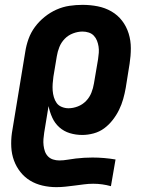

<svg xmlns="http://www.w3.org/2000/svg" viewBox="-20 -548 640 791"><path d="M212 223Q183 223 155 216.5Q127 210 104 196Q81 182 64 160.5Q47 139 37.5 113Q28 87 26.5 58Q25 29 29 0L84 -334Q88 -361 97.5 -387.5Q107 -414 124 -437Q141 -460 164 -478.5Q187 -497 213 -508.5Q239 -520 266 -524Q293 -528 320 -528Q352 -528 382.5 -522Q413 -516 439 -501Q465 -486 483 -462.5Q501 -439 510 -410Q519 -381 519 -349.5Q519 -318 514 -286L498 -186Q494 -163 487.5 -140Q481 -117 470.5 -95.5Q460 -74 444.5 -54Q429 -34 409.5 -19.5Q390 -5 366 1.5Q342 8 319 8Q292 8 267.5 0.5Q243 -7 224.5 -23.5Q206 -40 195.5 -63Q185 -86 180 -111L162 -1Q160 12 159 25Q158 38 159.5 51Q161 64 165 75.5Q169 87 177.5 96Q186 105 198.5 109Q211 113 224 113Q241 113 258 110Q275 107 292.5 105Q310 103 327 102Q344 101 361 101Q385 101 408.5 103Q432 105 456 109L437 219Q419 214 401 211.5Q383 209 364 209Q345 209 326 211.5Q307 214 287.5 216.5Q268 219 249.5 221Q231 223 212 223ZM262 -102Q281 -102 300.5 -109.5Q320 -117 334.5 -132Q349 -147 356.5 -166Q364 -185 367 -204L384 -304Q386 -317 387 -330.5Q388 -344 386 -356.5Q384 -369 379.5 -380.5Q375 -392 366.5 -401Q358 -410 345.5 -414Q333 -418 320 -418Q301 -418 281 -410.5Q261 -403 246.5 -388Q232 -373 224.5 -354Q217 -335 214 -316L200 -232Q198 -217 197 -203Q196 -189 197 -175Q198 -161 202 -147.5Q206 -134 213.5 -123.5Q221 -113 234.5 -107.5Q248 -102 262 -102Z"/></svg>

Font: Iosevka HT Extrabold Extended
Style: Italic
Weight: 800
Width: 7
Italic angle: -9°
Monospace: yes
Designer: Belleve Invis
Foundry: Belleve Invis
Version: Version 32.3.0; ttfautohint (v1.8.4)